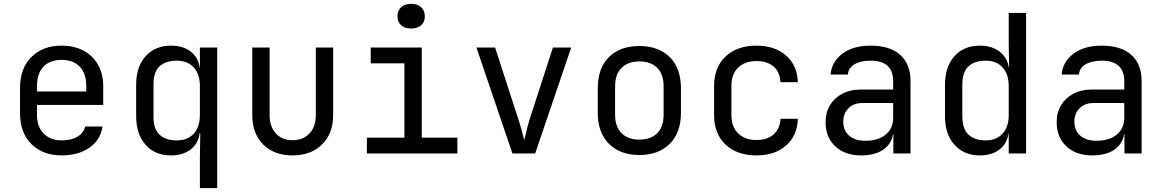

<svg xmlns="http://www.w3.org/2000/svg" viewBox="-20 -797 6040 997"><path d="M300 10Q203 10 143.5 -48.5Q84 -107 84 -210V-340Q84 -443 143.5 -501.5Q203 -560 300 -560Q365 -560 413.5 -534Q462 -508 489 -461Q516 -414 516 -350V-252H172V-200Q172 -139 207 -103.5Q242 -68 300 -68Q350 -68 382.5 -87.5Q415 -107 422 -140H512Q503 -71 445 -30.5Q387 10 300 10ZM172 -322H428V-350Q428 -415 394.5 -450.5Q361 -486 300 -486Q239 -486 205.5 -450.5Q172 -415 172 -350Z M1018 180V20L1020 -105H1017Q1010 -52 970 -21Q930 10 868 10Q785 10 736 -45Q687 -100 687 -195V-356Q687 -451 736.5 -505.5Q786 -560 868 -560Q930 -560 970 -529.5Q1010 -499 1017 -445H1018V-550H1108V180ZM898 -68Q954 -68 986 -103Q1018 -138 1018 -200V-350Q1018 -412 986 -447Q954 -482 898 -482Q841 -482 809 -453Q777 -424 777 -360V-190Q777 -126 809 -97Q841 -68 898 -68Z M1499 10Q1404 10 1347 -46.5Q1290 -103 1290 -200V-550H1380V-200Q1380 -140 1412 -104.5Q1444 -69 1499 -69Q1555 -69 1587.5 -104.5Q1620 -140 1620 -200V-550H1710V-200Q1710 -103 1652 -46.5Q1594 10 1499 10Z M1885 0V-82H2080V-468H1905V-550H2170V-82H2355V0ZM2115 -649Q2082 -649 2063 -666Q2044 -683 2044 -712Q2044 -742 2063 -759.5Q2082 -777 2115 -777Q2148 -777 2167 -759.5Q2186 -742 2186 -712Q2186 -683 2167 -666Q2148 -649 2115 -649Z M2641 0 2454 -550H2551L2671 -180Q2682 -147 2690 -116.5Q2698 -86 2702 -69Q2707 -86 2714 -116.5Q2721 -147 2731 -180L2851 -550H2946L2759 0Z M3300 8Q3201 8 3142.5 -50Q3084 -108 3084 -212V-338Q3084 -443 3142 -500.5Q3200 -558 3300 -558Q3400 -558 3458 -500.5Q3516 -443 3516 -338V-212Q3516 -108 3457.5 -50Q3399 8 3300 8ZM3300 -72Q3359 -72 3392.5 -105Q3426 -138 3426 -202V-348Q3426 -412 3392.5 -445Q3359 -478 3300 -478Q3242 -478 3208 -445Q3174 -412 3174 -348V-202Q3174 -138 3208 -105Q3242 -72 3300 -72Z M3908 10Q3808 10 3748 -46Q3688 -102 3688 -200V-350Q3688 -448 3748 -504Q3808 -560 3908 -560Q4003 -560 4061.5 -509Q4120 -458 4123 -370H4033Q4030 -423 3997 -451.5Q3964 -480 3908 -480Q3849 -480 3813.5 -446.5Q3778 -413 3778 -351V-200Q3778 -138 3813.5 -104Q3849 -70 3908 -70Q3964 -70 3997 -99Q4030 -128 4033 -180H4123Q4120 -92 4061.5 -41Q4003 10 3908 10Z M4452 10Q4367 10 4317 -37.5Q4267 -85 4267 -162Q4267 -213 4290 -251Q4313 -289 4354 -310.5Q4395 -332 4448 -332H4618V-375Q4618 -482 4501 -482Q4449 -482 4417 -463Q4385 -444 4383 -410H4293Q4298 -475 4353.5 -517.5Q4409 -560 4501 -560Q4601 -560 4654.5 -512Q4708 -464 4708 -378V0H4619V-100H4617Q4609 -49 4566 -19.5Q4523 10 4452 10ZM4474 -66Q4540 -66 4579 -98Q4618 -130 4618 -185V-262H4458Q4414 -262 4386.5 -235.5Q4359 -209 4359 -165Q4359 -119 4389.5 -92.5Q4420 -66 4474 -66Z M5068 10Q4986 10 4936.5 -45Q4887 -100 4887 -194V-355Q4887 -450 4936 -505Q4985 -560 5068 -560Q5130 -560 5170.5 -529Q5211 -498 5219 -445H5220L5218 -570V-730H5308V0H5218V-105H5217Q5210 -51 5170 -20.5Q5130 10 5068 10ZM5098 -68Q5154 -68 5186 -103Q5218 -138 5218 -200V-350Q5218 -412 5186 -447Q5154 -482 5098 -482Q5041 -482 5009 -452.5Q4977 -423 4977 -355V-195Q4977 -128 5009 -98Q5041 -68 5098 -68Z M5652 10Q5567 10 5517 -37.5Q5467 -85 5467 -162Q5467 -213 5490 -251Q5513 -289 5554 -310.5Q5595 -332 5648 -332H5818V-375Q5818 -482 5701 -482Q5649 -482 5617 -463Q5585 -444 5583 -410H5493Q5498 -475 5553.5 -517.5Q5609 -560 5701 -560Q5801 -560 5854.5 -512Q5908 -464 5908 -378V0H5819V-100H5817Q5809 -49 5766 -19.5Q5723 10 5652 10ZM5674 -66Q5740 -66 5779 -98Q5818 -130 5818 -185V-262H5658Q5614 -262 5586.5 -235.5Q5559 -209 5559 -165Q5559 -119 5589.5 -92.5Q5620 -66 5674 -66Z"/></svg>

Font: JetBrainsMono NFM
Style: Regular
Weight: 400
Monospace: yes
Designer: Philipp Nurullin, Konstantin Bulenkov
Foundry: JetBrains
Version: Version 2.304; ttfautohint (v1.8.4.7-5d5b);Nerd Fonts 3.3.0